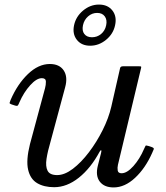

<svg xmlns="http://www.w3.org/2000/svg" viewBox="-20 -810 725 840"><path d="M374.5 -610Q336.5 -610 316.2 -635.8Q296 -661.5 304 -699.5Q312 -737.5 343.5 -763.8Q375 -790 413 -790Q451.5 -790 471.8 -764Q492 -738 483.5 -699.5Q475.5 -661.5 444 -635.8Q412.5 -610 374.5 -610ZM382.5 -647Q405 -647 422.2 -661.2Q439.5 -675.5 444.5 -699.5Q449.5 -723 438.5 -738.2Q427.5 -753.5 405 -753.5Q382.5 -753.5 365.2 -738.2Q348 -723 343 -699.5Q338 -675.5 349 -661.2Q360 -647 382.5 -647ZM26.5 -373Q56 -441.5 102 -485.8Q148 -530 198 -530Q240 -530 258.8 -501.8Q277.5 -473.5 265 -428L201 -190Q188.5 -148 183.5 -115Q178.5 -82 188.2 -63Q198 -44 230 -44Q262.5 -44 298.8 -71.5Q335 -99 369 -143.8Q403 -188.5 429.2 -241Q455.5 -293.5 467 -343.5L505.5 -512.5Q507.5 -520 518 -520H588.5Q596 -520 597.2 -518.8Q598.5 -517.5 597 -511.5L496 -89Q493 -76 495 -64Q497 -52 512 -52Q535.5 -52 563.5 -83.2Q591.5 -114.5 610 -158Q615 -169.5 616.8 -172.2Q618.5 -175 631 -171L641.5 -167.5Q655 -163 652.8 -157.5Q650.5 -152 645.5 -140.5Q616 -74 571 -32Q526 10 477 10Q436 10 416.5 -15.5Q397 -41 408 -85L422 -140Q425 -151.5 422.5 -152.5Q420 -153.5 416 -146.5Q377 -74 324.8 -32.5Q272.5 9 217 9Q172.5 9 142.5 -8.8Q112.5 -26.5 103 -67.8Q93.5 -109 111 -179L177 -424Q181 -438.5 180.8 -453.2Q180.5 -468 163 -468Q140 -468 112 -437Q84 -406 65 -362.5Q61.5 -353.5 58.5 -349.2Q55.5 -345 45 -348.5L31 -353Q21 -356.5 22 -360.2Q23 -364 26.5 -373Z"/></svg>

Font: Besley*
Style: Italic
Weight: 400
Italic angle: -13°
Designer: Owen Earl
Foundry: indestructible type*
Version: Version 2.000; ttfautohint (v1.8.3)